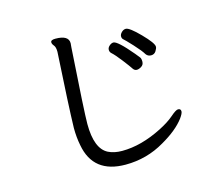

<svg xmlns="http://www.w3.org/2000/svg" viewBox="-105 -867 1211 1039"><g transform="rotate(-15 500.0 -347.5)"><path d="M668 -449.2Q654.8 -449.2 646 -463.1Q637.2 -477.1 606.7 -516.6Q576.2 -556.2 557.1 -573.2Q548.8 -581.1 548.8 -593Q548.8 -605 560.3 -615Q571.8 -625 583 -625Q606 -625 681.2 -535.2Q695.8 -517.1 701.9 -509.5Q708 -502 708 -484.9Q708 -466.8 693.6 -458Q679.2 -449.2 668 -449.2ZM734.9 -519Q722.2 -541 685.1 -581.1Q647.9 -621.1 639.9 -627.4Q631.8 -633.8 631.8 -646Q631.8 -657.2 642.8 -668.2Q653.8 -679.2 667 -679.2Q687 -679.2 743.4 -621.6Q799.8 -564 799.8 -543.9Q799.8 -534.2 790.3 -519.5Q780.8 -504.9 762.9 -504.9Q745.1 -504.9 734.9 -519ZM477.1 30.8Q295.9 30.8 266.1 -134.8Q256.8 -181.2 256.8 -232.9Q259.8 -355 277.8 -654.8Q277.8 -681.2 268.3 -692.1Q258.8 -703.1 258.8 -712.9Q258.8 -726.1 285.2 -726.1Q358.9 -726.1 358.9 -681.2L356.9 -659.2Q333 -300.8 333 -234.9Q333 -96.2 400.9 -62Q433.1 -45.9 478 -45.9Q585 -45.9 703.1 -106Q753.9 -131.8 784.4 -158.4Q814.9 -185.1 827.1 -185.1Q842.8 -185.1 842.8 -169.9Q842.8 -158.2 825.2 -133.8Q783.2 -78.1 696.8 -28.8Q596.2 30.8 477.1 30.8Z"/></g></svg>

Font: LXGW WenKai Screen
Style: Regular
Weight: 400
Designer: LXGW / Fontworks Inc.
Foundry: LXGW / Fontworks Inc.
Version: Version 1.510;January 18,2025